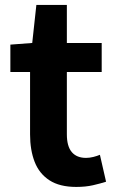

<svg xmlns="http://www.w3.org/2000/svg" viewBox="-20 -731 461 765"><path d="M283.9 13.8Q217.7 13.8 177.1 -12.6Q136.4 -39 118.1 -86Q99.8 -133 99.8 -195.4V-444.1H21.3V-553.2L108.4 -559.8L124.9 -711.4H246.4V-559.8H385.2V-444.1H246.4V-195.8Q246.4 -148 266.1 -124.9Q285.8 -101.9 322.8 -101.9Q337 -101.9 352.1 -105.7Q367.2 -109.6 378.1 -114.2L402.6 -7Q380.3 0.2 350.8 7Q321.3 13.8 283.9 13.8Z"/></svg>

Font: Noto Sans HK Thin
Style: Regular
Weight: 100
Designer: Ryoko NISHIZUKA 西塚涼子 (kana, bopomofo & ideographs); Paul D. Hunt (Latin, Greek & Cyrillic); Sandoll Communications 산돌커뮤니
Foundry: Adobe
Version: Version 2.004-H2;hotconv 1.0.118;makeotfexe 2.5.65603